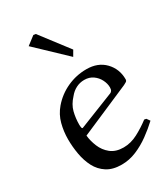

<svg xmlns="http://www.w3.org/2000/svg" viewBox="-189 -839 819 937"><g transform="rotate(-30 221.0 -370.0)"><path d="M438 -340Q438 -331 431.5 -327Q425 -323 417 -319L135 -197Q138 -166 151.5 -133Q165 -100 192.5 -78Q220 -56 264 -56Q305 -56 344.5 -77Q384 -98 418 -124L429 -122L442 -104Q411 -75 374.5 -48.5Q338 -22 297.5 -5Q257 12 214 12Q164 12 131.5 -9Q99 -30 81 -64.5Q63 -99 55.5 -141.5Q48 -184 48 -226Q48 -270 59 -312Q70 -354 99 -388Q136 -431 187.5 -454.5Q239 -478 296 -478Q361 -478 399.5 -438Q438 -398 438 -340ZM261 -438Q236 -438 214.5 -427Q193 -416 177 -396Q148 -365 139.5 -331Q131 -297 131 -260Q131 -256 131.5 -251.5Q132 -247 133 -242L137 -238L339 -318Q344 -320 348 -326Q352 -332 352 -344Q352 -365 341 -387Q330 -409 309.5 -423.5Q289 -438 261 -438ZM109 -716 156 -752 169 -750 289 -593 271 -562Z"/></g></svg>

Font: Aref Ruqaa Ink
Style: Regular
Weight: 400
Designer: Abdullah Aref
Version: Version 1.005